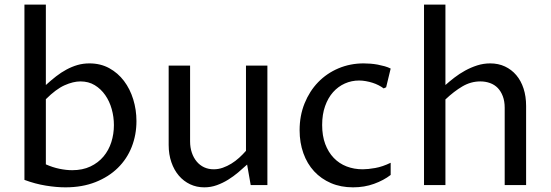

<svg xmlns="http://www.w3.org/2000/svg" viewBox="-20 -802 2386 832"><path d="M85.9 -782.2H178.7V-433.6Q201.2 -454.1 223.1 -471.2Q245.1 -488.3 268.3 -500.7Q291.5 -513.2 315.9 -520.3Q340.3 -527.3 367.7 -527.3Q415.5 -527.3 453.4 -506.6Q491.2 -485.8 517.3 -451.2Q543.5 -416.5 557.4 -371.3Q571.3 -326.2 571.3 -277.3Q571.3 -217.8 550.8 -165.5Q530.3 -113.3 490.7 -74.5Q451.2 -35.6 393.8 -12.9Q336.4 9.8 263.2 9.8Q224.6 9.8 179 2.4Q133.3 -4.9 85.9 -22.5ZM178.7 -89.8Q208 -76.7 237.5 -70.6Q267.1 -64.5 293 -64.5Q337.9 -64.5 371.8 -80.6Q405.8 -96.7 428.5 -123.8Q451.2 -150.9 462.4 -186Q473.6 -221.2 473.6 -259.8Q473.6 -295.4 464.1 -329.3Q454.6 -363.3 436 -389.9Q417.5 -416.5 390.6 -432.9Q363.8 -449.2 328.6 -449.2Q297.4 -449.2 260 -432.6Q222.7 -416 178.7 -372.1Z M710.9 -517.6H803.7V-189.5Q803.7 -162.6 811.3 -140.4Q818.8 -118.2 832.3 -102.1Q845.7 -85.9 864.5 -77.1Q883.3 -68.4 906.2 -68.4Q926.3 -68.4 945.6 -75.2Q964.8 -82 982.7 -93Q1000.5 -104 1016.4 -118.4Q1032.2 -132.8 1045.9 -148.4V-517.6H1138.7V0H1066.4L1050.8 -88.9Q1032.7 -72.3 1012.2 -54.9Q991.7 -37.6 968.5 -23.2Q945.3 -8.8 919.4 0.5Q893.6 9.8 865.2 9.8Q832 9.8 804 -3.4Q775.9 -16.6 755.1 -40.8Q734.4 -64.9 722.7 -98.9Q710.9 -132.8 710.9 -173.8Z M1672.9 -43.9Q1642.6 -20.5 1600.8 -5.4Q1559.1 9.8 1509.8 9.8Q1457 9.8 1414.3 -8.5Q1371.6 -26.9 1341.3 -59.6Q1311 -92.3 1294.7 -137.9Q1278.3 -183.6 1278.3 -237.8Q1278.3 -300.8 1299.8 -354Q1321.3 -407.2 1358.6 -445.8Q1396 -484.4 1446.8 -505.9Q1497.6 -527.3 1555.7 -527.3Q1569.3 -527.3 1585.2 -526.1Q1601.1 -524.9 1616.7 -522Q1632.3 -519 1647 -514.9Q1661.6 -510.7 1672.9 -504.9L1653.3 -423.8L1642.6 -418.9Q1632.8 -426.3 1620.4 -432.6Q1607.9 -439 1594 -443.4Q1580.1 -447.8 1565.2 -450.4Q1550.3 -453.1 1536.1 -453.1Q1503.4 -453.1 1474.4 -440.2Q1445.3 -427.2 1423.3 -402.6Q1401.4 -377.9 1388.7 -342Q1376 -306.2 1376 -260.3Q1376 -213.4 1389.4 -177.7Q1402.8 -142.1 1426.3 -117.7Q1449.7 -93.3 1481.9 -80.8Q1514.2 -68.4 1551.8 -68.4Q1574.2 -68.4 1606 -74Q1637.7 -79.6 1672.9 -96.7Z M1817.4 -782.2H1910.2V-433.6Q1927.7 -449.2 1949.2 -465.8Q1970.7 -482.4 1995.6 -496.1Q2020.5 -509.8 2047.9 -518.6Q2075.2 -527.3 2104.5 -527.3Q2139.6 -527.3 2168.2 -513.9Q2196.8 -500.5 2217.3 -476.3Q2237.8 -452.1 2248.8 -418.2Q2259.8 -384.3 2259.8 -342.8V0H2167V-335Q2167 -363.3 2158.9 -384.8Q2150.9 -406.2 2137 -420.7Q2123 -435.1 2103.5 -442.1Q2084 -449.2 2061.5 -449.2Q2020.5 -449.2 1983.9 -427.7Q1947.3 -406.2 1910.2 -371.1V0H1817.4Z"/></svg>

Font: Proza Libre
Style: Regular
Weight: 400
Designer: Jasper de Waard
Foundry: Jasper de Waard
Version: Version 1.001; ttfautohint (v1.4.1.8-43bc)